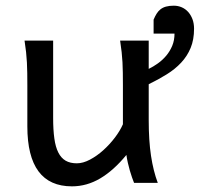

<svg xmlns="http://www.w3.org/2000/svg" viewBox="-20 -640 731 672"><path d="M517.6 -571.3Q522.5 -583 528.1 -592Q533.7 -601.1 541.7 -607.4Q549.8 -613.8 561 -616.9Q572.3 -620.1 588.4 -620.1Q603 -620.1 616 -614.5Q628.9 -608.9 638.4 -598.4Q647.9 -587.9 653.6 -573Q659.2 -558.1 659.2 -539.6Q659.2 -501 647.2 -472.2Q635.3 -443.4 614 -420.7Q592.8 -397.9 563.7 -379.9Q534.7 -361.8 500.5 -345.2V-219.7Q500.5 -148.4 508.5 -95Q516.6 -41.5 532.2 0H449.2Q445.8 -8.3 441.9 -19.5Q438 -30.8 434.3 -43.5Q430.7 -56.2 427.5 -70.1Q424.3 -84 422.4 -97.7Q377.9 -43.5 330.8 -15.6Q283.7 12.2 231.9 12.2Q75.7 12.2 75.7 -197.8V-341.8Q75.7 -365.2 75.4 -384.3Q75.2 -403.3 74.2 -421.1Q73.2 -439 71.3 -457.5Q69.3 -476.1 65.9 -498H166V-227.1Q166 -185.5 170.2 -155.5Q174.3 -125.5 184.1 -106.2Q193.8 -86.9 209.7 -77.6Q225.6 -68.4 249 -68.4Q270.5 -68.4 294.9 -81.3Q319.3 -94.2 341.6 -114.3Q363.8 -134.3 382.1 -158.4Q400.4 -182.6 410.2 -205.1V-341.8Q410.2 -365.7 409.9 -385Q409.7 -404.3 408.7 -421.9Q407.7 -439.5 405.8 -457.5Q403.8 -475.6 400.4 -498H500.5V-398.9Q516.6 -406.7 532.7 -418.2Q548.8 -429.7 561.8 -445.1Q574.7 -460.4 582.8 -479.7Q590.8 -499 590.8 -522.5H517.6Z"/></svg>

Font: Andika New Basic
Style: Regular
Weight: 400
Designer: Victor Gaultney, Annie Olsen, Julie Remington, Don Collingsworth, Eric Hays
Foundry: SIL International
Version: Version 5.500